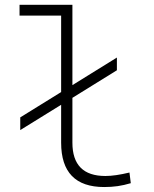

<svg xmlns="http://www.w3.org/2000/svg" viewBox="-20 -752 626 782"><path d="M62.5 -222.2V-273.9L229 -377V-688.5H59.6V-732.4H274.9V-405.3L456.1 -517.6V-465.8L274.9 -353.5V-170.9Q274.9 -35.2 409.2 -35.2Q448.7 -35.2 507.3 -49.3L512.7 -5.9Q484.9 2.4 459.2 6.1Q433.6 9.8 404.3 9.8Q229 9.8 229 -170.9V-325.2Z"/></svg>

Font: Cascadia Code NF ExtraLight
Style: Regular
Weight: 200
Monospace: yes
Designer: Aaron Bell
Foundry: Saja Typeworks
Version: Version 2404.023; ttfautohint (v1.8.4)